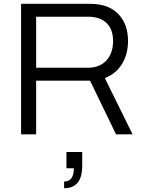

<svg xmlns="http://www.w3.org/2000/svg" viewBox="-20 -706 772 1009"><path d="M90.8 0V-686H451.2Q549.8 -686 601.3 -632.8Q652.8 -579.6 652.8 -491.2Q652.8 -419.4 619.9 -367.9Q586.9 -316.4 530.8 -295.9L676.8 0H589.8L453.1 -282.2H169.9V0ZM169.9 -350.1H442.9Q503.4 -350.1 538.8 -387.9Q574.2 -425.8 574.2 -491.2Q574.2 -551.3 540.3 -584.7Q506.3 -618.2 442.9 -618.2H169.9ZM316.9 283.2V248Q368.2 248 368.2 178.2H329.1V92.8H412.1V165Q412.1 283.2 316.9 283.2Z"/></svg>

Font: Archivo Light
Style: Regular
Weight: 300
Designer: Hector Gatti
Foundry: Omnibus-Type
Version: Version 2.001